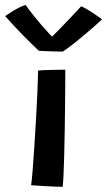

<svg xmlns="http://www.w3.org/2000/svg" viewBox="-74 -740 425 763"><path d="M175 2.5Q165 2.5 142.2 1.5Q119.5 0.5 93.8 -1Q68 -2.5 49.5 -4Q52 -17 55.2 -57.2Q58.5 -97.5 62.2 -153Q66 -208.5 69.2 -267.5Q72.5 -326.5 74.8 -377.5Q77 -428.5 77.5 -459.5Q84.5 -460.5 99.2 -461.2Q114 -462 131.2 -462.2Q148.5 -462.5 163.5 -462.8Q178.5 -463 185.5 -463Q185.5 -440 185.2 -401.2Q185 -362.5 184.5 -315.2Q184 -268 183.2 -218.8Q182.5 -169.5 181.2 -124.8Q180 -80 178.5 -46.5Q177 -13 175 2.5ZM248.5 -715Q258.5 -711 271.2 -703.5Q284 -696 296.5 -687.8Q309 -679.5 318.5 -672.5Q328 -665.5 331.5 -663Q298.5 -632.5 267.2 -606.2Q236 -580 211.8 -561.2Q187.5 -542.5 175.5 -535Q162 -535 143.8 -535.5Q125.5 -536 108.5 -536.8Q91.5 -537.5 80.5 -538Q48 -568.5 15.2 -602Q-17.5 -635.5 -53.5 -676Q-44.5 -682 -30.8 -691Q-17 -700 -1.5 -708.2Q14 -716.5 27.5 -720.5Q41.5 -701 58 -680.2Q74.5 -659.5 90.5 -640.8Q106.5 -622 119 -608.8Q131.5 -595.5 137 -591H129.5Q139 -600 159.5 -621Q180 -642 204 -667.2Q228 -692.5 248.5 -715Z"/></svg>

Font: Grandstander Thin Medium
Style: Regular
Weight: 500
Version: Version 1.200